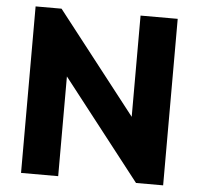

<svg xmlns="http://www.w3.org/2000/svg" viewBox="-51 -758 840 811"><g transform="rotate(5 369.0 -353.0)"><path d="M67.5 0V-706H177.5L225 -565V0ZM555 0 139 -533 177.5 -706 593.5 -173ZM555 0 512.5 -140.5V-706H670V0Z"/></g></svg>

Font: Outfit Thin
Style: Regular
Weight: 100
Designer: Rodrigo Fuenzalida
Foundry: fragTYPE
Version: Version 1.100;gftools[0.9.27]